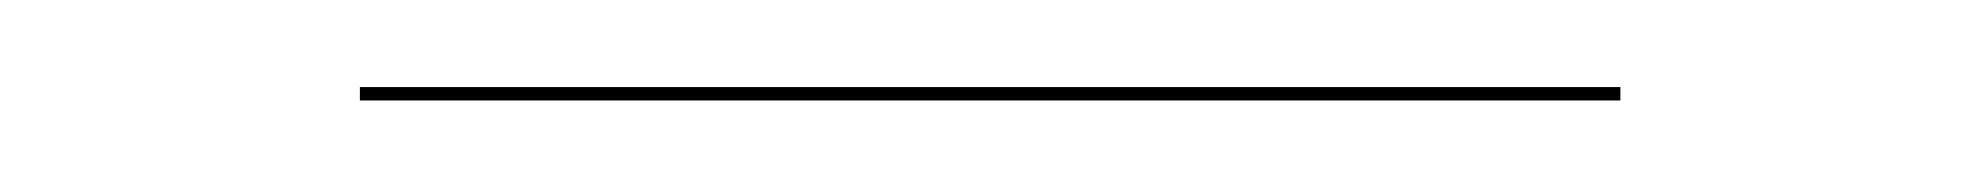

<svg xmlns="http://www.w3.org/2000/svg" viewBox="-20 -496 442 43"><path d="M60.6 -476.5H342.9V-473.5H60.6Z"/></svg>

Font: Bodoni* 72pt
Style: Bold
Weight: 700
Version: Version 2.3